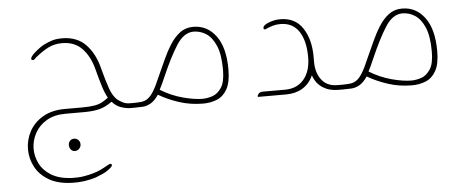

<svg xmlns="http://www.w3.org/2000/svg" viewBox="-48 -473 2215 916"><g transform="rotate(-5 1060.0 -14.5)"><path d="M571 -23H598V0H571Q552 0 527.5 -8Q503 -16 484 -38Q454 -16 424 -8Q394 0 350 0H260Q206 0 169 22Q132 44 113 79.5Q94 115 94 154Q94 191 111.5 225.5Q129 260 166.5 282.5Q204 305 263 308Q295 309 320 305Q345 301 369 294Q387 289 404.5 280.5Q422 272 441 261Q449 256 454.5 257Q460 258 459 265Q458 269 454 273Q450 277 445 281Q429 294 411.5 301.5Q394 309 376 316Q349 324 322 328Q295 332 263 331Q196 329 152.5 303.5Q109 278 88 238Q67 198 67 154Q67 108 89 67.5Q111 27 154 2Q197 -23 260 -23H340Q378 -23 401 -27Q424 -31 439 -39.5Q454 -48 468 -59Q455 -82 444.5 -115.5Q434 -149 422 -195Q406 -260 369.5 -298.5Q333 -337 273 -337Q236 -337 207.5 -322.5Q179 -308 153 -287Q149 -284 144.5 -280.5Q140 -277 137 -273Q131 -267 126 -269Q120 -269 120 -277Q121 -282 124.5 -286.5Q128 -291 132 -296Q146 -309 159.5 -319.5Q173 -330 186 -337Q206 -347 226 -353.5Q246 -360 275 -360Q346 -360 388.5 -316Q431 -272 449 -198Q465 -137 478 -101Q491 -65 511 -47Q521 -39 536 -31Q551 -23 571 -23ZM263 151Q263 139 270.5 130.5Q278 122 290 122Q302 122 310.5 130.5Q319 139 319 151Q319 163 310.5 172Q302 181 290 181Q278 181 270.5 172Q263 163 263 151Z M903 -360Q970 -360 1011.5 -304Q1053 -248 1053 -143Q1053 -82 1034.5 -49Q1016 -16 985.5 -3.5Q955 9 919 9Q859 9 805 -8.5Q751 -26 707 -52Q688 -24 668.5 -13Q649 -2 629 -1Q609 0 587 0H586V-23H588Q610 -23 626.5 -25Q643 -27 657 -37Q671 -47 685.5 -70.5Q700 -94 718 -137Q735 -174 752.5 -213Q770 -252 791 -285.5Q812 -319 839 -339.5Q866 -360 903 -360ZM918 -14Q941 -14 966 -22.5Q991 -31 1009 -58.5Q1027 -86 1027 -143Q1027 -218 1008.5 -260Q990 -302 962 -319.5Q934 -337 903 -337Q856 -337 820.5 -281Q785 -225 746 -135Q738 -117 731.5 -102.5Q725 -88 718 -75Q718 -75 718.5 -75Q719 -75 719 -74L720 -75Q720 -75 720 -74.5Q720 -74 719 -74Q770 -43 824.5 -28.5Q879 -14 918 -14Z M1565 -23H1597V0H1567Q1524 0 1492.5 -20Q1461 -40 1447 -80Q1429 -40 1395.5 -20Q1362 0 1318 0H1183Q1181 0 1181 -2V-3Q1181 -9 1187.5 -16Q1194 -23 1209 -23H1314Q1371 -23 1404 -62Q1437 -101 1437 -168Q1437 -247 1407 -292Q1377 -337 1318 -337Q1298 -337 1281.5 -332Q1265 -327 1252 -321Q1246 -318 1243 -318Q1239 -318 1237.5 -321Q1236 -324 1237 -328Q1239 -338 1259 -347Q1271 -352 1286 -356Q1301 -360 1319 -360Q1391 -360 1427 -305.5Q1463 -251 1463 -168V-143Q1463 -91 1489 -57Q1515 -23 1565 -23Z M1903 -360Q1970 -360 2011.5 -304Q2053 -248 2053 -143Q2053 -82 2034.5 -49Q2016 -16 1985.5 -3.5Q1955 9 1919 9Q1859 9 1805 -8.5Q1751 -26 1707 -52Q1688 -24 1668.5 -13Q1649 -2 1629 -1Q1609 0 1587 0H1586V-23H1588Q1610 -23 1626.5 -25Q1643 -27 1657 -37Q1671 -47 1685.5 -70.5Q1700 -94 1718 -137Q1735 -174 1752.5 -213Q1770 -252 1791 -285.5Q1812 -319 1839 -339.5Q1866 -360 1903 -360ZM1918 -14Q1941 -14 1966 -22.5Q1991 -31 2009 -58.5Q2027 -86 2027 -143Q2027 -218 2008.5 -260Q1990 -302 1962 -319.5Q1934 -337 1903 -337Q1856 -337 1820.5 -281Q1785 -225 1746 -135Q1738 -117 1731.5 -102.5Q1725 -88 1718 -75Q1718 -75 1718.5 -75Q1719 -75 1719 -74L1720 -75Q1720 -75 1720 -74.5Q1720 -74 1719 -74Q1770 -43 1824.5 -28.5Q1879 -14 1918 -14Z"/></g></svg>

Font: Zain ExtraLight
Style: Regular
Weight: 200
Designer: Zain,Boutros
Foundry: Mobile Telecommunications Company (Zain), 2024
Version: Version 1.51; ttfautohint (v1.8.4)